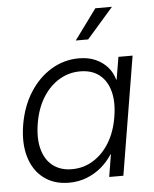

<svg xmlns="http://www.w3.org/2000/svg" viewBox="-53 -789 676 844"><g transform="rotate(-5 284.5 -367.0)"><path d="M218.3 9.8Q152.3 9.8 107.2 -24.2Q62 -58.1 43.7 -119.1Q25.4 -180.2 38.6 -260.7Q52.2 -341.8 90.8 -402.6Q129.4 -463.4 185.8 -497.3Q242.2 -531.2 308.1 -531.2Q349.6 -531.2 381.3 -517.1Q413.1 -502.9 434.1 -478.8Q455.1 -454.6 463.4 -423.3H465.3L481.9 -522.5H544.4L458 0H395.5L411.6 -98.6H409.7Q389.6 -66.9 360.6 -42.5Q331.5 -18.1 295.7 -4.2Q259.8 9.8 218.3 9.8ZM235.8 -48.3Q287.6 -48.3 330.3 -75Q373 -101.6 401.9 -149.4Q430.7 -197.3 440.9 -261.2Q451.7 -325.2 439.2 -373Q426.8 -420.9 393.3 -447.3Q359.9 -473.6 308.1 -473.6Q258.3 -473.6 215.6 -448Q172.9 -422.4 143.3 -374.8Q113.8 -327.1 103 -261.2Q92.3 -195.3 105.5 -147.5Q118.7 -99.6 152.3 -74Q186 -48.3 235.8 -48.3ZM301.3 -610.4 399.4 -744.1H472.7L356 -610.4Z"/></g></svg>

Font: Inter 28pt Light
Style: Italic
Weight: 300
Italic angle: -9.3988°
Designer: Rasmus Andersson
Foundry: rsms
Version: Version 4.001;git-66647c0bb